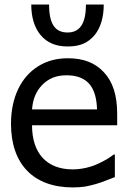

<svg xmlns="http://www.w3.org/2000/svg" viewBox="-20 -819 566 852"><path d="M361.3 -798.8C361.3 -712.4 333 -674.8 279.8 -674.8C224.6 -674.8 197.8 -712.4 197.8 -798.8H118.7C118.7 -743.7 132.3 -697.3 159.2 -664.6C187.5 -629.9 227.5 -612.8 279.8 -612.8C336.4 -612.8 371.1 -628.9 400.9 -664.6C426.3 -695.8 440.4 -742.7 440.4 -798.8ZM303.2 12.7C324.2 12.7 342.8 11.2 358.4 8.8C390.1 2.9 420.4 -5.9 449.7 -17.6L489.7 -33.2V-133.3H484.4C466.3 -118.7 442.9 -105 414.1 -91.8C380.9 -76.7 341.3 -67.4 302.2 -67.4C188.5 -67.4 122.1 -137.7 122.1 -263.2H500V-313C500 -398.4 480 -457.5 439.5 -500C400.4 -541 349.6 -560.5 281.2 -560.5C231.4 -560.5 187.5 -548.8 149.4 -524.9C73.2 -477.5 28.8 -386.7 28.8 -269.5C28.8 -89.8 129.4 12.7 303.2 12.7ZM122.1 -333.5C126 -379.9 139.6 -413.1 167 -441.9C195.8 -470.7 228.5 -484.9 275.9 -484.9C322.8 -484.9 357.4 -470.7 379.4 -442.9C398.9 -418 409.2 -381.8 410.6 -333.5Z"/></svg>

Font: SG Kara SemiBold
Style: Regular
Weight: 400
Designer: Damoon Khanjanzadeh
Version: Version 1.000